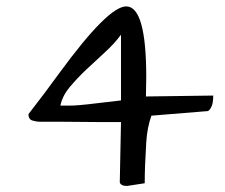

<svg xmlns="http://www.w3.org/2000/svg" viewBox="-20 -582 721 616"><path d="M387.7 14.6Q367.2 14.6 364.3 2.9L368.2 -190.4H296.9L179.7 -191.4H109.4Q96.7 -191.4 84 -195.3Q71.3 -199.2 71.3 -215.8Q123 -282.2 171.9 -349.6Q327.1 -561.5 384.8 -561.5Q449.2 -561.5 449.2 -335Q449.2 -305.7 448.2 -272.5L664.1 -275.4Q664.1 -250 657.7 -238.3Q651.4 -226.6 646.5 -225.6L465.8 -210.9Q452.1 -172.9 449.2 -125Q444.3 -46.9 444.3 5.9ZM368.2 -470.7Q346.7 -441.4 315.9 -413.6Q285.2 -385.7 255.9 -357.9Q226.6 -330.1 203.1 -301.8Q179.7 -273.4 173.8 -243.2Q180.7 -243.2 204.1 -243.2Q227.5 -243.2 271.5 -248.5Q315.4 -253.9 368.2 -259.8Z"/></svg>

Font: Architects Daughter
Style: Regular
Weight: 400
Designer: Kimberly Geswein
Foundry: Kimberly Geswein
Version: Version 1.002 2010